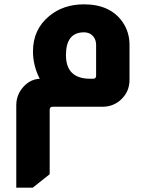

<svg xmlns="http://www.w3.org/2000/svg" viewBox="-20 -492 672 885"><path d="M163 -129Q132 -190 132 -255Q132 -357 208 -419Q273 -472 367 -472Q487 -472 544 -392Q577 -345 577 -285V-124Q577 -65 531 -27Q497 0 453 0H223Q209 0 209 14V311L131 373H55V-6Q55 -56 88.5 -92.5Q122 -129 168 -129ZM423 -284Q423 -319 396 -336Q383 -343 367 -343Q284 -343 284 -238Q284 -129 396 -129H409Q423 -129 423 -143Z"/></svg>

Font: Almarai ExtraBold
Style: Regular
Weight: 800
Designer: Boutros International 2019
Foundry: Created by Boutros International 2019
Version: Version 1.10